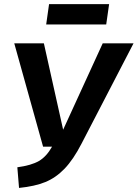

<svg xmlns="http://www.w3.org/2000/svg" viewBox="-20 -904 674 940"><path d="M500 -784.2H206.1L220.2 -883.8H514.2ZM633.8 -691.9 378.9 -200.2Q338.9 -122.6 296.1 -78.1Q253.4 -33.7 201.9 -12.7Q150.4 8.3 73.2 16.1L64.9 -85Q133.3 -94.2 170.4 -115.7Q207.5 -137.2 234.9 -186H190.9L49.8 -691.9H194.8L289.1 -269L482.9 -691.9Z"/></svg>

Font: FiraGO SemiBold
Style: Italic
Weight: 600
Italic angle: -8°
Designer: bBox Type GmbH
Foundry: bBox Type GmbH
Version: Version 1.001;PS 001.001;hotconv 1.0.88;makeotf.lib2.5.64775